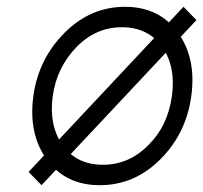

<svg xmlns="http://www.w3.org/2000/svg" viewBox="-20 -532 597 564"><path d="M338 -452Q416 -452 457 -393Q497 -335 485 -250Q479 -207 462.5 -171.5Q446 -136 417 -107Q360 -48 282 -48Q204 -48 163 -107Q123 -165 135 -250Q141 -293 158.5 -328.5Q176 -364 204 -393Q261 -452 338 -452ZM347 -512Q246 -512 170 -436Q93 -359 78 -250Q63 -139 117 -64Q172 12 273 12Q375 12 451 -64Q527 -140 542 -250Q557 -361 503 -436Q448 -512 347 -512ZM519 -512 64 -27 102 12 557 -473Z"/></svg>

Font: Unageo
Style: Light-Italic
Weight: 300
Designer: Richard Sepsi
Foundry: Richard Sepsi
Version: Version 2.000